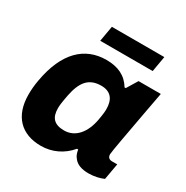

<svg xmlns="http://www.w3.org/2000/svg" viewBox="-163 -837 956 986"><g transform="rotate(30 315.0 -344.0)"><path d="M205 -608H516L532 -700H221ZM210 12C275 12 336 -16 379 -68H386C389 -50 394 -34 404 -23C422 2 453 12 493 12C527 12 559 4 581 -6L598 -102H567C551 -102 540 -110 540 -129C540 -144 565 -277 587 -398L611 -527H479L440 -463H433C401 -516 351 -539 283 -539C155 -539 64 -454 32 -272C26 -240 24 -211 24 -185C24 -57 95 12 210 12ZM274 -116C214 -116 190 -145 190 -200C190 -213 191 -229 201 -281C218 -366 251 -411 326 -411C383 -411 408 -376 408 -320C408 -306 407 -291 400 -252C385 -170 340 -116 274 -116Z"/></g></svg>

Font: Archivo ExtraBold
Style: Italic
Weight: 800
Italic angle: -10°
Designer: Hector Gatti
Foundry: Omnibus-Type
Version: Version 2.001